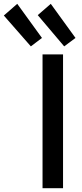

<svg xmlns="http://www.w3.org/2000/svg" viewBox="-144 -978 430 1002"><path d="M185 4H78V-694H185ZM53 -899 121 -958 250 -780 191 -736ZM-124 -897 -54 -958 75 -780 17 -736Z"/></svg>

Font: Repo Medium
Style: Regular
Weight: 500
Designer: Stefan Peev
Foundry: Context Ltd
Version: Version 1.502